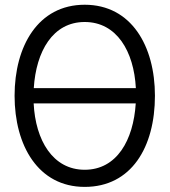

<svg xmlns="http://www.w3.org/2000/svg" viewBox="-20 -754 698 790"><path d="M328.5 15C520.5 15 617.5 -148.5 617.5 -360C617.5 -564.5 520.5 -734.5 328.5 -734.5C137 -734.5 40 -564.5 40 -360C40 -155.5 137 15 328.5 15ZM328.5 -663.5C460.5 -663.5 531 -542.5 539 -391.5H119C128.5 -542.5 197 -663.5 328.5 -663.5ZM328.5 -55.5C197 -55.5 126 -177 118.5 -328.5H538.5C529 -177 460.5 -55.5 328.5 -55.5Z"/></svg>

Font: Manrope
Style: Regular
Weight: 400
Designer: Mikhail Sharanda
Foundry: Mikhail Sharanda
Version: Version 4.505